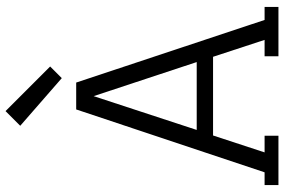

<svg xmlns="http://www.w3.org/2000/svg" viewBox="-186 -839 1025 693"><g transform="rotate(-90 326.5 -492.5)"><path d="M278 -730 51 -50H5V0H183V-50H123L184 -236H468L529 -50H470V0H648V-50H601L375 -730ZM326 -667 449 -295H204ZM391 -782 219 -932 272 -985 433 -824Z"/></g></svg>

Font: Glegoo
Style: Regular
Weight: 400
Version: Version 2.0.1; ttfautohint (v0.9) -r 48 -G 60